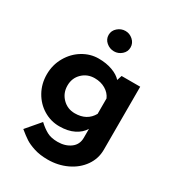

<svg xmlns="http://www.w3.org/2000/svg" viewBox="-211 -808 1054 1153"><g transform="rotate(30 316.5 -231.5)"><path d="M561 -437V0Q561 62 525.5 112.5Q490 163 429.5 191.5Q369 220 298 220Q244 220 203.5 207Q163 194 138.5 178Q114 162 80 134L162 38Q192 66 221.5 82Q251 98 296 98Q349 98 385 71.5Q421 45 421 -2V-64Q401 -30 359.5 -9Q318 12 258 12Q199 12 148.5 -18.5Q98 -49 68 -102.5Q38 -156 38 -221Q38 -287 69.5 -342Q101 -397 152.5 -428Q204 -459 261 -459Q315 -459 357 -443.5Q399 -428 421 -403L432 -437ZM421 -168V-275Q407 -307 374.5 -326Q342 -345 300 -345Q249 -345 214 -311Q179 -277 179 -225Q179 -173 214 -137.5Q249 -102 300 -102Q384 -102 421 -168ZM318 -683Q347 -683 370 -662.5Q393 -642 393 -612Q393 -582 370 -562Q347 -542 318 -542Q288 -542 264.5 -562Q241 -582 241 -612Q241 -642 264.5 -662.5Q288 -683 318 -683Z"/></g></svg>

Font: Josefin Sans
Style: Bold
Weight: 700
Designer: Santiago Orozco
Foundry: Typemade
Version: Version 2.000